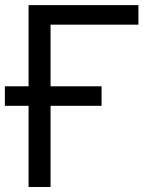

<svg xmlns="http://www.w3.org/2000/svg" viewBox="-42 -748 599 768"><path d="M511.7 -649.4H160.2V0H72.3V-727.5H511.7ZM-22.5 -402.8H364.3V-324.7H-22.5Z"/></svg>

Font: Intratopia Thin
Style: Regular
Weight: 100
Designer: Rasmus Andersson
Foundry: rsms
Version: Version 3.000;Glyphs 3.2.3 (3260)